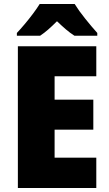

<svg xmlns="http://www.w3.org/2000/svg" viewBox="-20 -1040 550 967"><path d="M465 -93H70V-807H465V-656H255V-538H450V-387H255V-246H465ZM356 -1020Q377 -986 409.5 -945.5Q442 -905 470 -874V-860H355Q333 -874 312 -892Q291 -910 267 -933Q243 -909 223 -891.5Q203 -874 182 -860H65V-874Q82 -892 104 -918Q126 -944 146.5 -971.5Q167 -999 180 -1020Z"/></svg>

Font: Noto Sans Telugu UI SemiCondensed Black
Style: Regular
Weight: 900
Width: 4
Designer: Jelle Bosma - Monotype Design Team
Foundry: Monotype Imaging Inc.
Version: Version 2.005; ttfautohint (v1.8.4.7-5d5b)